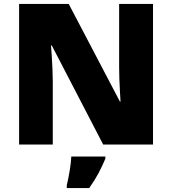

<svg xmlns="http://www.w3.org/2000/svg" viewBox="-20 -734 874 975"><path d="M757 0H504L243 -503H239Q241 -480 243 -447.5Q245 -415 246.5 -382Q248 -349 248 -322V0H77V-714H329L589 -218H592Q591 -241 589 -272Q587 -303 586 -335Q585 -367 585 -391V-714H757ZM515 72Q498 112 480 146Q462 180 433 221H319V207Q327 175 334 132Q341 89 342 61H515Z"/></svg>

Font: Noto Sans Syriac Eastern Black
Style: Regular
Weight: 900
Designer: Patrick Giasson and the Monotype Design Team
Foundry: Monotype Imaging Inc.
Version: Version 3.001; ttfautohint (v1.8.4.7-5d5b)